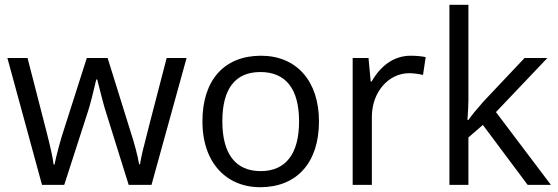

<svg xmlns="http://www.w3.org/2000/svg" viewBox="-20 -780 2355 810"><path d="M767.1 -535.2 619.1 0H522.9L424.8 -314C418.5 -333 407.2 -377 390.1 -444.8H386.2C373 -387.7 361.8 -343.8 352.1 -313L251 0H157.2L11.2 -535.2H96.2L175.3 -228C193.4 -157.7 203.6 -110.4 206.1 -85.9H210C217.3 -123 236.3 -193.4 248 -228L346.2 -535.2H434.1L529.8 -228C547.9 -171.9 560.5 -125 566.9 -86.9H570.8C572.3 -98.6 575.7 -116.7 581.5 -141.1C586.9 -165.5 621.1 -296.9 683.1 -535.2Z M1325.7 -268.1C1325.7 -93.8 1232.4 9.8 1077.6 9.8C981.9 9.8 904.8 -36.6 864.3 -120.6C844.2 -162.6 834 -211.9 834 -268.1C834 -442.4 926.3 -544.9 1081.1 -544.9C1231 -544.9 1325.7 -438 1325.7 -268.1ZM918 -268.1C918 -131.3 973.6 -58.1 1079.6 -58.1C1185.5 -58.1 1241.7 -130.9 1241.7 -268.1C1241.7 -404.3 1186 -476.1 1078.6 -476.1C972.7 -476.1 918 -406.2 918 -268.1Z M1764.6 -463.9C1742.7 -468.8 1723.1 -471.2 1706.1 -471.2C1619.6 -471.2 1548.8 -392.1 1548.8 -287.1V0H1467.8V-535.2H1534.7L1543.9 -436H1547.9C1587.4 -505.9 1645 -544.9 1711.9 -544.9C1735.8 -544.9 1756.8 -543 1775.9 -539.1Z M1956.1 -273.9C1970.2 -293.9 1991.2 -319.8 2020 -352.1L2192.9 -535.2H2289.1L2072.3 -307.1L2304.2 0H2206.1L2017.1 -252.9L1956.1 -200.2V0H1876V-759.8H1956.1V-356.9C1956.1 -338.9 1954.6 -311.5 1952.1 -273.9Z"/></svg>

Font: OpenSansEmoji
Style: Regular
Weight: 400
Foundry: MorbZ
Version: Version 1.000;PS 001.000;hotconv 1.0.70;makeotf.lib2.5.58329